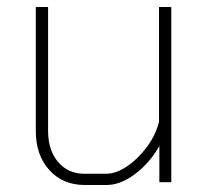

<svg xmlns="http://www.w3.org/2000/svg" viewBox="-20 -519 596 547"><path d="M82 -146V-499H117V-146Q117 -91 145.5 -57.5Q174 -24 221 -24H283Q311 -24 342.5 -45.5Q374 -67 399 -101Q424 -135 433 -172V-499H468V0H434V-103Q406 -54 364.5 -23Q323 8 284 8H221Q159 8 120.5 -34.5Q82 -77 82 -146Z"/></svg>

Font: Bai Jamjuree ExtraLight
Style: Regular
Weight: 275
Designer: Katatrad Aksorn Co.,Ltd.
Foundry: Cadson Demak Co.,Ltd.
Version: Version 1.000; ttfautohint (v1.6)